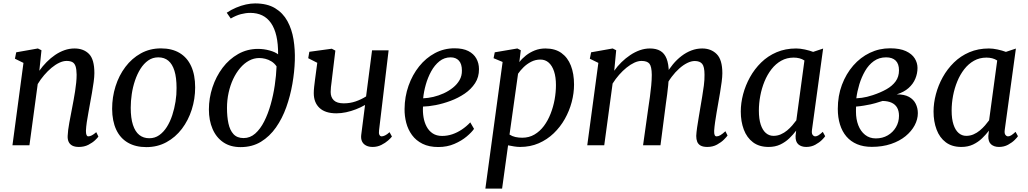

<svg xmlns="http://www.w3.org/2000/svg" viewBox="-20 -851 6025 1125"><path d="M210.5 -436.5Q229.5 -463.5 253 -487.2Q276.5 -511 303 -529Q329.5 -547 358 -557Q386.5 -567 416.5 -567Q469.5 -567 501.2 -535.2Q533 -503.5 533 -422.5Q533 -401.5 528.8 -370.5Q524.5 -339.5 518.8 -306.8Q513 -274 508 -247Q504 -221.5 498.2 -192.5Q492.5 -163.5 488.5 -135.2Q484.5 -107 483.5 -84.5Q483.5 -67.5 487 -59.8Q490.5 -52 497 -52Q507 -52 518 -57.8Q529 -63.5 544 -76.5L556.5 -51Q553 -44.5 537.5 -29.8Q522 -15 497.8 -2.5Q473.5 10 442 10Q418 10 403.2 2Q388.5 -6 382 -20.5Q375.5 -35 376.5 -55Q377 -70.5 379.5 -90.2Q382 -110 386.2 -132.5Q390.5 -155 394.8 -177.8Q399 -200.5 403 -221Q407 -242 411.5 -266.2Q416 -290.5 420 -316.2Q424 -342 426.5 -366.8Q429 -391.5 429 -413.5Q428.5 -445 422.8 -462.5Q417 -480 404.2 -487Q391.5 -494 370 -494Q350 -494 327.2 -483.2Q304.5 -472.5 282 -453.8Q259.5 -435 238.5 -410.5Q217.5 -386 201 -358.5L152.5 0H53L117.5 -482.5L67.5 -507L75 -544.5L202 -567L223 -556.5Z M923 -567.5Q987.5 -567.5 1032.2 -540.8Q1077 -514 1100.2 -463Q1123.5 -412 1123.5 -339Q1123.5 -271.5 1103.5 -208.8Q1083.5 -146 1045.8 -96.2Q1008 -46.5 955.2 -17.8Q902.5 11 837.5 11Q774.5 11 729.5 -15Q684.5 -41 661 -91.2Q637.5 -141.5 637 -213Q637 -282 657 -345.5Q677 -409 714.8 -459Q752.5 -509 805.2 -538.2Q858 -567.5 923 -567.5ZM907.5 -515Q874.5 -515 848.5 -496.8Q822.5 -478.5 803.2 -448Q784 -417.5 771 -379Q758 -340.5 752 -299.5Q746 -258.5 746 -219.5Q746 -159 759 -119.2Q772 -79.5 796.2 -60.2Q820.5 -41 855 -41Q887.5 -41 913 -59Q938.5 -77 957.8 -107.5Q977 -138 989.5 -176.5Q1002 -215 1008.5 -256Q1015 -297 1014.5 -335.5Q1014.5 -396.5 1002.2 -436Q990 -475.5 966.5 -495.2Q943 -515 907.5 -515Z M1389.5 11Q1330 11 1288.5 -17.2Q1247 -45.5 1225.5 -95.5Q1204 -145.5 1204 -209.5Q1204 -276 1225 -339.5Q1246 -403 1284.2 -453.8Q1322.5 -504.5 1375.5 -534.5Q1428.5 -564.5 1492 -564.5Q1526.5 -564.5 1559.8 -555.2Q1593 -546 1609.5 -532.5Q1610 -594 1599.5 -639.8Q1589 -685.5 1568 -715.8Q1547 -746 1516.5 -760.8Q1486 -775.5 1446.5 -775.5Q1420 -775.5 1392 -768.2Q1364 -761 1332 -742.5L1308.5 -776.5Q1334.5 -794 1363.5 -806.2Q1392.5 -818.5 1421 -824.8Q1449.5 -831 1474.5 -831Q1545.5 -831 1591.8 -803Q1638 -775 1664 -727.5Q1690 -680 1699.8 -620.2Q1709.5 -560.5 1707.5 -496.5Q1705.5 -430 1693.2 -359.5Q1681 -289 1657.5 -223Q1634 -157 1597 -104.2Q1560 -51.5 1508.8 -20.2Q1457.5 11 1389.5 11ZM1407.5 -42Q1445.5 -42 1475.5 -68.5Q1505.5 -95 1528 -139.5Q1550.5 -184 1566 -238.8Q1581.5 -293.5 1590 -351.5Q1598.5 -409.5 1600.5 -462Q1588 -480.5 1570.5 -491.2Q1553 -502 1534.5 -506.5Q1516 -511 1499 -511Q1467.5 -511 1439 -495.5Q1410.5 -480 1387 -452.2Q1363.5 -424.5 1346.2 -387.8Q1329 -351 1319.5 -307.8Q1310 -264.5 1310 -218.5Q1310 -167.5 1318.5 -127.8Q1327 -88 1348.2 -65Q1369.5 -42 1407.5 -42Z M1945 -554.5 1926.5 -402Q1925 -386 1922.8 -370.2Q1920.5 -354.5 1919 -340Q1917.5 -325.5 1917.5 -312Q1917.5 -281 1936 -263.2Q1954.5 -245.5 1994 -245.5Q2031.5 -245.5 2064 -256.8Q2096.5 -268 2125 -286L2160 -556H2257L2201 -87.5Q2198.5 -69.5 2203.2 -60.8Q2208 -52 2216 -52Q2224.5 -52 2236.2 -57.5Q2248 -63 2262.5 -76.5L2276.5 -51Q2270.5 -42.5 2254.2 -28Q2238 -13.5 2214.5 -1.8Q2191 10 2163.5 10Q2140.5 10 2124.5 1.5Q2108.5 -7 2101.2 -22.5Q2094 -38 2096.5 -60L2119 -236Q2094 -221.5 2065.5 -210.5Q2037 -199.5 2007.8 -193.2Q1978.5 -187 1951 -187Q1886 -187 1852.2 -218.5Q1818.5 -250 1818.5 -305.5Q1818.5 -322.5 1820.8 -342.8Q1823 -363 1825.8 -384Q1828.5 -405 1831 -423L1839 -483L1786 -510L1792.5 -547.5L1924 -565.5Z M2757.5 -96Q2744 -76 2714.2 -51Q2684.5 -26 2642.2 -7.8Q2600 10.5 2548 10.5Q2494 10.5 2455.8 -8.5Q2417.5 -27.5 2394 -59.8Q2370.5 -92 2360.2 -131.8Q2350 -171.5 2350.5 -212.5Q2351 -284.5 2373.8 -348.8Q2396.5 -413 2436 -462.2Q2475.5 -511.5 2528.5 -539.8Q2581.5 -568 2643.5 -568Q2692.5 -568 2724 -552Q2755.5 -536 2771 -508.2Q2786.5 -480.5 2786.5 -446Q2787 -399.5 2763.8 -363.8Q2740.5 -328 2702.5 -302.2Q2664.5 -276.5 2620 -260Q2575.5 -243.5 2532.8 -235.2Q2490 -227 2458.5 -226.5Q2456.5 -195 2461.5 -164.5Q2466.5 -134 2479.8 -109Q2493 -84 2515.5 -69.2Q2538 -54.5 2570.5 -54.5Q2601 -54.5 2630 -64.2Q2659 -74 2685.8 -91.8Q2712.5 -109.5 2735.5 -134ZM2620.5 -515Q2583.5 -515 2555 -492.2Q2526.5 -469.5 2506.5 -433Q2486.5 -396.5 2474.8 -354.8Q2463 -313 2459.5 -275Q2487.5 -276 2518.8 -283.2Q2550 -290.5 2580 -304.2Q2610 -318 2634.2 -337.5Q2658.5 -357 2672.8 -382Q2687 -407 2686.5 -437.5Q2686.5 -476.5 2668.8 -495.8Q2651 -515 2620.5 -515Z M2824 254 2925 -488 2872 -510 2879 -544.5 3011.5 -567 3031.5 -556.5 3023 -487Q3038.5 -507.5 3061.5 -525.8Q3084.5 -544 3113.2 -555.5Q3142 -567 3176 -567Q3232.5 -567 3269.5 -540.5Q3306.5 -514 3325 -466.5Q3343.5 -419 3343.5 -355.5Q3343.5 -305 3329.8 -253Q3316 -201 3289.5 -154Q3263 -107 3224.5 -70Q3186 -33 3136.5 -11.5Q3087 10 3027.5 10Q3011 10 2992.5 7Q2974 4 2957 0.5L2922 254ZM2965.5 -62.5Q2981 -52.5 2999.8 -48.2Q3018.5 -44 3040 -44Q3080 -44 3111.8 -62.8Q3143.5 -81.5 3167 -113Q3190.5 -144.5 3206.2 -184.8Q3222 -225 3229.8 -268.2Q3237.5 -311.5 3237.5 -352.5Q3237.5 -399 3226.5 -432.5Q3215.5 -466 3195.2 -484Q3175 -502 3146.5 -502Q3117.5 -502 3092.2 -489Q3067 -476 3047.5 -456.8Q3028 -437.5 3015.5 -419Z M3590.5 -556.5 3579 -436.5Q3597.5 -463 3621.5 -486.5Q3645.5 -510 3672.8 -528.2Q3700 -546.5 3729.2 -556.8Q3758.5 -567 3788 -567Q3825 -567 3849.2 -552.8Q3873.5 -538.5 3885.8 -507.5Q3898 -476.5 3899 -426.5Q3899 -421.5 3898.8 -416Q3898.5 -410.5 3898.2 -404.8Q3898 -399 3897.5 -393L3881.5 -413.5Q3899.5 -446 3922.8 -474Q3946 -502 3973.5 -523Q4001 -544 4031.5 -555.5Q4062 -567 4094.5 -567Q4146.5 -567 4179.5 -534Q4212.5 -501 4212.5 -422Q4212.5 -401.5 4208.5 -371Q4204.5 -340.5 4199 -307.8Q4193.5 -275 4188.5 -247Q4184 -221.5 4179 -192.5Q4174 -163.5 4170 -135.5Q4166 -107.5 4164.5 -84.5Q4164 -67.5 4167.5 -59.8Q4171 -52 4178.5 -52Q4189.5 -52 4201.2 -59Q4213 -66 4230.5 -82L4243 -57Q4238 -49.5 4222.2 -33.5Q4206.5 -17.5 4181.5 -3.8Q4156.5 10 4124.5 10Q4099.5 10 4085.2 2Q4071 -6 4065.2 -20.5Q4059.5 -35 4059.5 -54.5Q4060.5 -75 4064.5 -103.5Q4068.5 -132 4074 -163.2Q4079.5 -194.5 4084 -223Q4088.5 -250.5 4094.2 -283.5Q4100 -316.5 4104.2 -350.2Q4108.5 -384 4108 -413.5Q4108 -460.5 4094.2 -477Q4080.5 -493.5 4051 -493.5Q4030.5 -493.5 4007 -482Q3983.5 -470.5 3960 -449.5Q3936.5 -428.5 3915.8 -401Q3895 -373.5 3880 -342L3899 -401.5Q3898 -378.5 3895.2 -351.2Q3892.5 -324 3889 -297Q3885.5 -270 3882 -246.5L3850 0H3748L3779 -221Q3783.5 -249 3788 -282.8Q3792.5 -316.5 3795.8 -350.2Q3799 -384 3799 -412.5Q3798.5 -461.5 3785.2 -477.8Q3772 -494 3738.5 -494Q3719 -494 3696.8 -483.8Q3674.5 -473.5 3651.5 -455Q3628.5 -436.5 3607.5 -412.5Q3586.5 -388.5 3569.5 -361.5L3520.5 0H3421L3486 -482.5L3436 -507L3443.5 -544.5L3570 -567Z M4738 -92.5Q4734.5 -69.5 4741.5 -60.8Q4748.5 -52 4757 -52Q4766 -52 4776.2 -58.5Q4786.5 -65 4801 -78.5L4815 -53Q4811 -46 4796 -31Q4781 -16 4757.2 -3Q4733.5 10 4704 10Q4675.5 10 4658 -5Q4640.5 -20 4641.5 -54L4645 -85.5Q4627.5 -62.5 4604.8 -40.5Q4582 -18.5 4552 -4.2Q4522 10 4483.5 10Q4428.5 10 4392.2 -17.2Q4356 -44.5 4338.2 -91.8Q4320.5 -139 4320.5 -197.5Q4320.5 -247 4334.2 -299Q4348 -351 4374.5 -398.8Q4401 -446.5 4440 -484.8Q4479 -523 4530.5 -545Q4582 -567 4645 -567Q4668 -567 4695.8 -561Q4723.5 -555 4744.5 -547L4803 -566.5ZM4693.5 -496.5Q4680 -505.5 4664 -509.5Q4648 -513.5 4630.5 -513.5Q4590 -513.5 4557.5 -495.2Q4525 -477 4500.5 -445.5Q4476 -414 4459.5 -373.8Q4443 -333.5 4434.8 -289.5Q4426.5 -245.5 4426.5 -203Q4426.5 -154.5 4437.2 -121.5Q4448 -88.5 4467.2 -71.8Q4486.5 -55 4512 -55Q4535 -55 4555 -63.8Q4575 -72.5 4591.8 -86.5Q4608.5 -100.5 4622 -116Q4635.5 -131.5 4646 -146Z M5088 9.5Q5039 9.5 5001.8 -6.2Q4964.5 -22 4939.5 -51.2Q4914.5 -80.5 4901.8 -121.5Q4889 -162.5 4889 -213Q4889 -289.5 4913.2 -354Q4937.5 -418.5 4979.5 -466.8Q5021.5 -515 5076.8 -541.5Q5132 -568 5195 -568Q5252.5 -568 5288 -551.5Q5323.5 -535 5339.8 -508.8Q5356 -482.5 5356 -453Q5356 -420.5 5343.2 -389.8Q5330.5 -359 5303.5 -335Q5276.5 -311 5234 -298Q5278.5 -298.5 5305.8 -283.5Q5333 -268.5 5345.5 -243Q5358 -217.5 5358 -188Q5358 -152 5339.5 -117Q5321 -82 5286 -53.2Q5251 -24.5 5200.8 -7.5Q5150.5 9.5 5088 9.5ZM5111.5 -40Q5151 -40 5181.5 -57.8Q5212 -75.5 5229.8 -105.8Q5247.5 -136 5247.5 -172.5Q5247.5 -200.5 5236.8 -219.8Q5226 -239 5204.5 -249Q5183 -259 5151.5 -259.5Q5144.5 -257.5 5133.2 -254Q5122 -250.5 5108.8 -246.5Q5095.5 -242.5 5081 -239.5Q5063 -236 5041.8 -232.2Q5020.5 -228.5 4996 -226.5Q4995.5 -218.5 4995.5 -210.8Q4995.5 -203 4995.5 -195.5Q4995.5 -152.5 5009 -117.2Q5022.5 -82 5048.8 -61Q5075 -40 5111.5 -40ZM4997.5 -275Q5015 -276 5030 -278Q5045 -280 5060.5 -283.8Q5076 -287.5 5094 -293.5Q5139.5 -308.5 5174 -328Q5208.5 -347.5 5228 -374.5Q5247.5 -401.5 5247.5 -439Q5247.5 -477 5228 -496Q5208.5 -515 5172 -515Q5131 -515 5100.2 -493Q5069.5 -471 5048.8 -435Q5028 -399 5015.2 -357Q5002.5 -315 4997.5 -275Z M5867.5 -92.5Q5864 -69.5 5871 -60.8Q5878 -52 5886.5 -52Q5895.5 -52 5905.8 -58.5Q5916 -65 5930.5 -78.5L5944.5 -53Q5940.5 -46 5925.5 -31Q5910.5 -16 5886.8 -3Q5863 10 5833.5 10Q5805 10 5787.5 -5Q5770 -20 5771 -54L5774.5 -85.5Q5757 -62.5 5734.2 -40.5Q5711.5 -18.5 5681.5 -4.2Q5651.5 10 5613 10Q5558 10 5521.8 -17.2Q5485.5 -44.5 5467.8 -91.8Q5450 -139 5450 -197.5Q5450 -247 5463.8 -299Q5477.5 -351 5504 -398.8Q5530.5 -446.5 5569.5 -484.8Q5608.5 -523 5660 -545Q5711.5 -567 5774.5 -567Q5797.5 -567 5825.2 -561Q5853 -555 5874 -547L5932.5 -566.5ZM5823 -496.5Q5809.5 -505.5 5793.5 -509.5Q5777.5 -513.5 5760 -513.5Q5719.5 -513.5 5687 -495.2Q5654.5 -477 5630 -445.5Q5605.5 -414 5589 -373.8Q5572.5 -333.5 5564.2 -289.5Q5556 -245.5 5556 -203Q5556 -154.5 5566.8 -121.5Q5577.5 -88.5 5596.8 -71.8Q5616 -55 5641.5 -55Q5664.5 -55 5684.5 -63.8Q5704.5 -72.5 5721.2 -86.5Q5738 -100.5 5751.5 -116Q5765 -131.5 5775.5 -146Z"/></svg>

Font: Merriweather 20pt
Style: Italic
Weight: 400
Italic angle: -7.8°
Version: Version 2.101